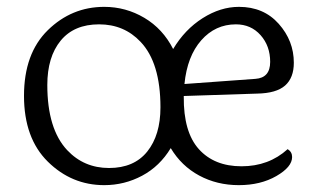

<svg xmlns="http://www.w3.org/2000/svg" viewBox="-20 -532 913 560"><path d="M725 -302Q768 -305 768 -351.5Q768 -398 740 -429.5Q712 -461 668 -461Q608 -461 567 -414.5Q526 -368 518 -287ZM448 -219Q448 -349 390 -410Q342 -461 269 -461Q196 -461 157 -413.5Q118 -366 118 -284Q118 -156 176 -94Q225 -42 298 -42Q371 -42 409.5 -90Q448 -138 448 -219ZM819 -97Q832 -89 832 -74Q832 -45 786 -18.5Q740 8 676.5 8Q613 8 561 -20Q509 -48 478 -100Q446 -47 394.5 -19.5Q343 8 284 8Q189 8 119.5 -60.5Q50 -129 50 -252.5Q50 -376 119.5 -444Q189 -512 284 -512Q347 -512 401 -480Q455 -448 485 -389Q519 -446 571 -479Q623 -512 677 -512Q749 -512 793 -462.5Q837 -413 837 -349Q837 -305 811.5 -282.5Q786 -260 730 -259L516 -252V-250Q515 -147 560 -97Q605 -47 684.5 -47Q764 -47 819 -97Z"/></svg>

Font: Laila Light
Style: Regular
Weight: 300
Designer: Hitesh Malaviya
Foundry: Indian Type Foundry
Version: Version 1.302;PS 1.0;hotconv 1.0.78;makeotf.lib2.5.61930; tt